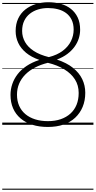

<svg xmlns="http://www.w3.org/2000/svg" viewBox="-20 -1117 856 1718"><path d="M408 19Q331 19 269.5 -0.5Q208 -20 164 -57.5Q120 -95 97 -148Q74 -201 74 -268Q74 -318 90 -365Q106 -412 137.5 -453Q169 -494 217.5 -526.5Q266 -559 332 -581Q260 -606 213 -645Q166 -684 143 -733.5Q120 -783 120 -839Q120 -903 143 -951.5Q166 -1000 206.5 -1032Q247 -1064 300 -1080.5Q353 -1097 412 -1097Q472 -1097 524 -1082.5Q576 -1068 614.5 -1037.5Q653 -1007 675 -961Q697 -915 697 -851Q697 -812 685 -773.5Q673 -735 647.5 -699.5Q622 -664 583 -634.5Q544 -605 489 -584Q577 -555 633 -510Q689 -465 716 -408.5Q743 -352 743 -287Q743 -217 719.5 -160.5Q696 -104 652.5 -63.5Q609 -23 547.5 -2Q486 19 408 19ZM409 -33Q473 -33 523.5 -50.5Q574 -68 610 -100.5Q646 -133 665 -179.5Q684 -226 684 -285Q684 -354 650.5 -406.5Q617 -459 555.5 -496.5Q494 -534 408 -555Q344 -539 293 -512.5Q242 -486 206 -449.5Q170 -413 151 -368Q132 -323 132 -270Q132 -214 151.5 -170Q171 -126 207.5 -95.5Q244 -65 295 -49Q346 -33 409 -33ZM417 -606Q492 -625 541.5 -662.5Q591 -700 615 -749Q639 -798 639 -852Q639 -903 621 -940Q603 -977 571 -1000.5Q539 -1024 497.5 -1034.5Q456 -1045 410 -1045Q363 -1045 321.5 -1032.5Q280 -1020 247.5 -994.5Q215 -969 196.5 -930.5Q178 -892 178 -840Q178 -787 204 -741Q230 -695 283 -660.5Q336 -626 417 -606ZM0 571H816V581H0ZM0 -20H816V0H0ZM0 -505H816V-500H0ZM0 -1091H816V-1081H0Z"/></svg>

Font: Playwrite PT Guides
Style: Regular
Weight: 400
Designer: Veronika Burian, José Scaglione
Foundry: TypeTogether
Version: Version 1.003